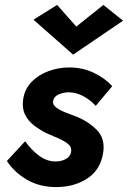

<svg xmlns="http://www.w3.org/2000/svg" viewBox="-20 -744 520 780"><path d="M290 -636 212 -724 116 -664 277 -522 480 -660 400 -724ZM82 -170 8 -90Q38 -44 89.5 -14Q141 16 208 16Q283 16 337 -20.5Q391 -57 400 -130Q406 -183 373.5 -216Q341 -249 296 -268Q276 -276 251.5 -285Q227 -294 210 -306Q193 -318 196 -334Q199 -352 218.5 -360.5Q238 -369 259 -369Q289 -369 318 -353.5Q347 -338 369 -314L436 -394Q406 -427 360.5 -448.5Q315 -470 261 -470Q218 -470 177 -455Q136 -440 108 -411Q80 -382 74 -340Q69 -305 81.5 -279Q94 -253 118 -234.5Q142 -216 171 -202Q191 -193 215 -183Q239 -173 255.5 -160Q272 -147 269 -128Q266 -108 247.5 -98Q229 -88 206 -88Q171 -88 140 -110.5Q109 -133 82 -170Z"/></svg>

Font: Jost* 600 Semi Italic
Style: Italic
Weight: 600
Italic angle: -10°
Version: Version 3.200; ttfautohint (v0.97) -l 8 -r 50 -G 200 -x 14 -